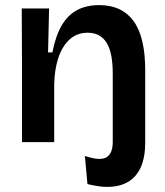

<svg xmlns="http://www.w3.org/2000/svg" viewBox="-20 -556 646 751"><path d="M399 175Q381 175 362 172Q343 169 322 164L312 54Q371 74 396 59.5Q421 45 421 -1V-27H548V0Q548 60 530.5 98.5Q513 137 480 156Q447 175 399 175ZM66 0V-311L65 -523H172L168 -351H185Q197 -414 220.5 -455Q244 -496 280.5 -516Q317 -536 368 -536Q457 -536 502.5 -473.5Q548 -411 548 -281V0H421V-268Q421 -351 396.5 -389.5Q372 -428 323 -428Q281 -428 252 -401.5Q223 -375 208 -329Q193 -283 192 -225V0Z"/></svg>

Font: Bricolage Grotesque 28pt SemiBold
Style: Regular
Weight: 600
Version: Version 1.001;gftools[0.9.33.dev8+g029e19f]